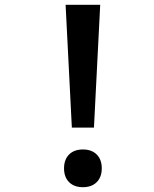

<svg xmlns="http://www.w3.org/2000/svg" viewBox="-20 -779 640 799"><path d="M253 -759H397L371 -248H279ZM246.5 -78.5Q246.5 -115 267.5 -136Q288.5 -157 325 -157Q361.5 -157 382.5 -136Q403.5 -115 403.5 -78.5Q403.5 -42 382.5 -21Q361.5 0 325 0Q288.5 0 267.5 -21Q246.5 -42 246.5 -78.5Z"/></svg>

Font: JuliaMono
Style: Regular
Weight: 400
Monospace: yes
Designer: cormullion
Foundry: corm
Version: Version 0.055; ttfautohint (v1.8.4)